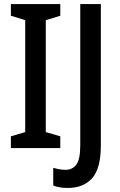

<svg xmlns="http://www.w3.org/2000/svg" viewBox="-20 -734 596 952"><path d="M279 0H34V-58L105 -79V-634L34 -656V-714H279V-656L207 -634V-79L279 -58ZM316 198Q273 198 244 186V98Q257 102 272.5 105Q288 108 305 108Q340 108 359 81.5Q378 55 378 -14V-714H480V-13Q480 102 436.5 150Q393 198 316 198Z"/></svg>

Font: Noto Sans Ethiopic Condensed Medium
Style: Regular
Weight: 500
Width: 3
Designer: Monotype Design Team
Foundry: Monotype Imaging Inc.
Version: Version 2.102; ttfautohint (v1.8.4.7-5d5b)